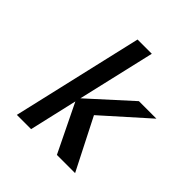

<svg xmlns="http://www.w3.org/2000/svg" viewBox="-194 -861 1000 1000"><g transform="rotate(45 306.0 -361.0)"><path d="M513 0 369 -283 612 -500H483L257 -295L356 -722H251L84 0H189L250 -265L379 0Z"/></g></svg>

Font: Perun Medium Italic
Style: Regular
Weight: 500
Italic angle: -12°
Foundry: Copyright (c) Stefan Peev, Context Ltd, 2016
Version: Version 1.026